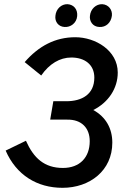

<svg xmlns="http://www.w3.org/2000/svg" viewBox="-20 -888 614 918"><path d="M279 10C409 10 517 -72 517 -206C517 -274 486 -329 426 -362C498 -398 543 -465 543 -541C543 -647 436 -710 340 -710C244 -710 165 -668 98 -591L177 -527C216 -583 266 -613 321 -613C384 -613 431 -580 431 -517C431 -437 372 -404 297 -404H235L220 -316H302C370 -317 409 -276 409 -213C409 -135 361 -85 281 -85C192 -85 141 -132 104 -215L7 -168C58 -51 157 10 279 10ZM289 -759C317 -757 346 -777 349 -811C352 -843 333 -866 303 -868C274 -869 248 -846 245 -813C241 -784 260 -760 289 -759ZM455 -759C487 -757 511 -780 515 -813C518 -840 500 -866 469 -868C439 -869 413 -845 410 -812C407 -787 423 -760 455 -759Z"/></svg>

Font: Fixel Text 20240404 Medium
Style: Italic
Weight: 500
Width: 4
Italic angle: -10°
Designer: AlfaBravo + MacPaw
Foundry: Kyrylo Tkachov, Marchela Mozhyna, Serhii Makarenko, Maria Weinstein, Zakhar Kryvoshyya
Version: Version 1.211;Glyphs 3.2 (3225)